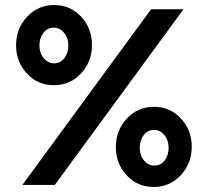

<svg xmlns="http://www.w3.org/2000/svg" viewBox="-20 -736 826 764"><path d="M303 -669.5Q346 -623 346 -557Q346 -491 302.5 -444Q259 -397 194.5 -397Q130 -397 87 -443.5Q44 -490 44 -556Q44 -622 87.5 -669Q131 -716 195.5 -716Q260 -716 303 -669.5ZM710 -699 198 0H69L581 -699ZM236 -504.5Q252 -525 252 -555Q252 -585 235 -605.5Q218 -626 193.5 -626Q169 -626 153 -605.5Q137 -585 137 -555Q137 -525 154 -504.5Q171 -484 195.5 -484Q220 -484 236 -504.5ZM700 -264.5Q743 -218 743 -152Q743 -86 699.5 -39Q656 8 591.5 8Q527 8 484 -38.5Q441 -85 441 -151Q441 -217 484.5 -264Q528 -311 592.5 -311Q657 -311 700 -264.5ZM635 -97.5Q651 -118 651 -148Q651 -178 634 -198.5Q617 -219 592.5 -219Q568 -219 552 -198.5Q536 -178 536 -148Q536 -118 553 -97.5Q570 -77 594.5 -77Q619 -77 635 -97.5Z"/></svg>

Font: Myanmar Khyay
Style: Regular
Weight: 400
Designer: Danh Hong
Foundry: Google Inc.
Version: Version 1.10 March 4, 2015